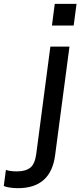

<svg xmlns="http://www.w3.org/2000/svg" viewBox="-177 -774 431 1006"><path d="M13.2 30.8 86.9 -529.8H187L111.8 39.1Q89.4 211.9 -83 211.9Q-103 211.9 -120.4 209.5Q-137.7 207 -145.8 204.6Q-153.8 202.1 -157.2 200.2L-146 116.2Q-125 124 -87.9 124Q-43 124 -18.3 104.5Q6.3 85 13.2 30.8ZM224.1 -753.9 209 -640.1H95.2L109.9 -753.9Z"/></svg>

Font: Cooper Hewitt
Style: Medium Italic
Weight: 708
Designer: Village Type and Design LLC
Foundry: Cooper Hewitt Smithsonian Design Museum
Version: 1.000